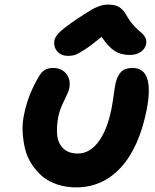

<svg xmlns="http://www.w3.org/2000/svg" viewBox="-20 -833 676 839"><path d="M275.9 -588.9Q248.5 -588.9 231.7 -606.7Q214.8 -624.5 216.8 -650.9Q218.3 -669.4 237.1 -689.2Q255.9 -709 321.8 -753.9Q363.8 -780.8 378.7 -789.8Q393.6 -798.8 413.1 -805.9Q432.6 -813 452.1 -813Q482.9 -813 501.2 -801.8Q519.5 -790.5 533.2 -765.1Q547.4 -739.7 565.9 -720Q584.5 -700.2 596.2 -691.2Q607.9 -682.1 614.7 -669.2Q621.6 -656.2 618.2 -639.2Q613.8 -618.2 593.8 -605.5Q573.7 -592.8 546.9 -592.8Q508.8 -592.8 481.7 -609.9Q454.6 -627 423.8 -671.9Q376.5 -632.8 346.7 -614Q316.9 -595.2 304.9 -592Q293 -588.9 275.9 -588.9ZM313 -14.2Q268.6 -14.2 230.5 -26.9Q192.4 -39.6 165.5 -62Q138.7 -84.5 118.7 -115.2Q98.6 -146 89.8 -181.6Q81.1 -217.3 78.9 -256.8Q76.7 -296.4 85.9 -335.9Q103 -420.9 150.9 -500Q170.4 -536.1 210.9 -536.1Q249.5 -536.1 270 -510Q290.5 -483.9 282.2 -445.8Q279.8 -432.1 260.7 -394Q241.7 -356 234.9 -324.2Q226.1 -277.3 230 -241.5Q233.9 -205.6 257.1 -183.8Q280.3 -162.1 319.8 -162.1Q372.1 -162.1 410.6 -213.9Q449.2 -265.6 467.8 -360.8Q472.7 -387.2 477.1 -419.7Q481.4 -452.1 484.9 -467.8Q492.2 -501.5 509 -518.8Q525.9 -536.1 559.1 -536.1Q655.8 -536.1 621.1 -354Q587.9 -187.5 507.8 -100.8Q427.7 -14.2 313 -14.2Z"/></svg>

Font: Shantell Sans Bouncy
Style: Bold Italic
Weight: 700
Italic angle: -11.31°
Designer: Stephen Nixon, Anya Danilova, Shantell Martin
Foundry: Arrow Type
Version: Version 1.006;[9816181b4]